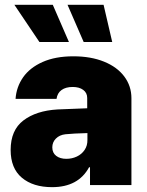

<svg xmlns="http://www.w3.org/2000/svg" viewBox="-20 -772 612 801"><path d="M219.7 -315.4 343.8 -320.3V-363.3Q343.8 -384.8 327.1 -397Q310.5 -409.2 283.2 -409.2Q254.4 -409.2 236.8 -396.5Q219.2 -383.8 215.8 -359.4H44.9Q48.3 -409.2 76.4 -449.5Q104.5 -489.7 157.7 -513.4Q210.9 -537.1 286.1 -537.1Q358.9 -537.1 413.8 -514.9Q468.8 -492.7 498.5 -452.9Q528.3 -413.1 528.3 -362.3V0H355.5V-74.2H351.6Q306.6 8.8 197.3 8.8Q118.2 8.8 71.3 -30.5Q24.4 -69.8 24.4 -146.5Q24.4 -229 77.6 -269.5Q130.9 -310.1 219.7 -315.4ZM256.8 -109.4Q280.3 -109.4 300.5 -118.9Q320.8 -128.4 333 -146.5Q345.2 -164.6 344.7 -188.5V-216.8Q286.6 -215.3 252.9 -211.9Q228 -209 213.1 -193.8Q198.2 -178.7 198.2 -157.2Q198.2 -134.3 214.4 -121.8Q230.5 -109.4 256.8 -109.4ZM40 -752H200.2L267.6 -596.7H144.5ZM261.7 -752H412.1L448.2 -596.7H329.1Z"/></svg>

Font: Pretendard JP Black
Style: Regular
Weight: 900
Designer: Base glyphs from Inter by Rasmus Andersson; Hangeul glyphs from Noto Sans CJK(Source Han Sans) by Jang Soo-young and Kan
Foundry: Kil Hyung-jin
Version: Version 1.309